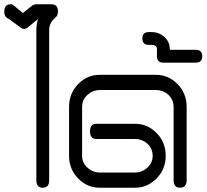

<svg xmlns="http://www.w3.org/2000/svg" viewBox="-52 -878 966 898"><path d="M204 -793Q178 -770 178 -737V-35Q178 0 148 0Q118 0 118 -35V-737Q118 -764 126 -789L77 -749Q64 -739 50 -745L-11 -790Q-32 -798 -32 -823Q-32 -858 -2 -858Q3 -858 8 -856L55 -817L100 -853Q108 -857 115 -858H189Q219 -858 219 -824Q219 -803 204 -793Z M790 0Q760 0 760 -36V-378Q760 -413 733 -437Q709 -457 678 -457H414Q383 -457 359 -436Q332 -413 332 -378V-149Q332 -115 359 -92Q383 -71 414 -71H580Q611 -71 635 -92Q662 -115 662 -149Q662 -185 635 -208Q611 -228 580 -228H399Q369 -228 369 -264Q369 -299 399 -299H580Q637 -299 678 -258Q723 -215 723 -149Q723 -85 678 -41Q636 0 580 0H414Q357 0 316 -41Q271 -85 271 -149V-378Q271 -443 316 -487Q357 -528 414 -528H678Q734 -528 776 -487Q821 -443 821 -378V-36Q821 0 790 0Z M864 -585H712Q682 -585 682 -615V-649Q682 -668 656 -668H644Q614 -668 614 -698Q614 -728 644 -728H656Q691 -728 716.5 -705.5Q742 -683 742 -649V-645H864Q894 -645 894 -615Q894 -585 864 -585Z"/></svg>

Font: LuenTai2017
Style: Regular
Weight: 400
Designer: LuenTai
Foundry: Microsoft Corpration
Version: Version 1.00 November 27, 2016, initial release